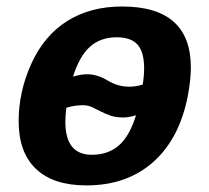

<svg xmlns="http://www.w3.org/2000/svg" viewBox="-20 -558 640 588"><path d="M244.6 9.8Q143.1 9.8 90.1 -40.8Q37.1 -91.3 37.1 -187Q37.1 -276.9 75.9 -362.8Q114.7 -448.7 185.5 -493.4Q256.3 -538.1 354 -538.1Q564.5 -538.1 564.5 -351.1Q564.5 -314 555.2 -264.6Q529.8 -133.3 449.2 -61.8Q368.7 9.8 244.6 9.8ZM375.5 -292.5Q394.5 -292.5 417 -298.8Q421.4 -325.2 421.4 -349.1Q421.4 -398.4 401.4 -421.1Q381.3 -443.8 337.9 -443.8Q287.6 -443.8 255.4 -414.8Q223.1 -385.7 203.6 -323.2Q227.5 -330.6 246.6 -330.6Q277.8 -330.6 309.6 -311.5Q340.8 -292.5 375.5 -292.5ZM233.4 -235.8Q208.5 -235.8 183.1 -228Q180.2 -204.6 180.2 -184.6Q180.2 -84 261.2 -84Q311.5 -84 344.5 -113Q377.4 -142.1 396.5 -205.1Q375 -198.2 357.9 -198.2Q334.5 -198.2 317.9 -204.1Q301.3 -210 287.8 -217Q274.4 -224.1 261.7 -230Q249 -235.8 233.4 -235.8Z"/></svg>

Font: Liberation Mono
Style: Bold Italic
Weight: 700
Italic angle: -12°
Monospace: yes
Designer: Steve Matteson
Foundry: Ascender Corporation
Version: Version 2.1.5